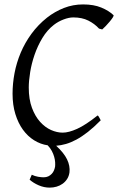

<svg xmlns="http://www.w3.org/2000/svg" viewBox="-20 -650 537 873"><path d="M496.1 -581.1Q498 -578.6 492.7 -570.3Q487.3 -562 478.8 -551.8Q470.2 -541.5 460.7 -531.5Q451.2 -521.5 444.8 -516.1L430.2 -520Q410.2 -542 381.6 -556.4Q353 -570.8 313 -570.8Q293.5 -570.8 269 -561.5Q244.6 -552.2 225.1 -537.1Q194.3 -513.2 172.6 -477.1Q150.9 -440.9 137.2 -401.1Q123.5 -361.3 117.2 -322Q110.8 -282.7 110.8 -252Q110.8 -198.7 125.2 -159.9Q139.6 -121.1 162.4 -95.9Q185.1 -70.8 212.2 -58.8Q239.3 -46.9 265.1 -46.9Q292.5 -46.9 330.8 -64.2Q369.1 -81.5 423.8 -125Q426.3 -124 428.2 -120.8Q430.2 -117.7 432.1 -114.3Q434.1 -110.8 435.5 -107.7Q437 -104.5 438 -103Q407.2 -71.8 379.9 -50.3Q352.5 -28.8 327.6 -15.4Q302.7 -2 279.8 4.6Q256.8 11.2 235.4 12.7Q270.5 44.9 284.9 74.7Q299.3 104.5 295.9 133.8Q293.5 150.9 285.2 163.8Q276.9 176.8 264.6 185.5Q252.4 194.3 237.3 198.7Q222.2 203.1 206.1 203.1Q180.2 203.1 156 192.6Q131.8 182.1 114.7 167L124.5 144.5Q138.7 151.4 153.6 153.8Q168.5 156.2 178.2 156.2Q190.4 156.2 199.5 151.9Q208.5 147.5 215.1 140.6Q221.7 133.8 225.3 125Q229 116.2 230.5 107.4Q231.4 99.1 230.7 87.4Q230 75.7 226.3 62.7Q222.7 49.8 215.6 36.4Q208.5 22.9 196.8 10.7Q164.1 5.9 135 -12.2Q106 -30.3 84.2 -60.3Q62.5 -90.3 49.8 -131.6Q37.1 -172.9 37.1 -224.1Q37.1 -270 46.1 -317.6Q55.2 -365.2 74.2 -410.4Q93.3 -455.6 123 -496.3Q152.8 -537.1 193.8 -569.8Q229.5 -597.7 270.8 -613.8Q312 -629.9 357.9 -629.9Q406.2 -629.9 440.4 -615.7Q474.6 -601.6 496.1 -581.1Z"/></svg>

Font: Gentium Plus
Style: Italic
Weight: 400
Italic angle: -8°
Designer: J. Victor Gaultney, Annie Olsen, Iska Routamaa
Foundry: SIL International
Version: Version 1.510